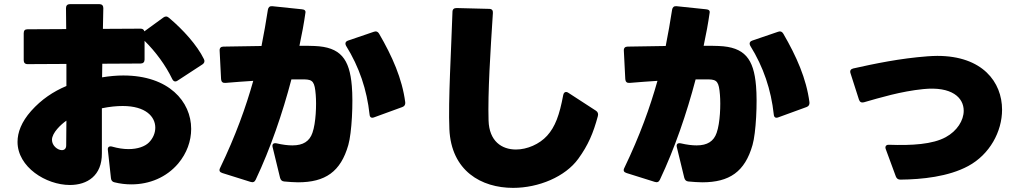

<svg xmlns="http://www.w3.org/2000/svg" viewBox="-20 -840 5000 931"><path d="M535 44C563 51 590 54 617 54C705 54 787 20 844 -47C886 -97 907 -156 907 -215C907 -347 799 -474 578 -474C546 -474 512 -471 475 -465L476 -531L662 -532C674 -532 681 -539 681 -551V-642C735 -589 784 -522 815 -457C819 -449 824 -445 830 -445C833 -445 837 -446 841 -449L962 -528C971 -534 974 -543 969 -553C936 -621 867 -697 799 -754C794 -758 790 -760 785 -760C781 -760 776 -758 772 -755L680 -688C678 -696 672 -701 662 -701L479 -700C480 -735 480 -769 481 -801C481 -813 474 -820 462 -820H319C307 -820 300 -813 300 -801C300 -769 301 -734 301 -699L113 -698C101 -698 95 -692 95 -679V-548C95 -536 101 -529 114 -529L302 -530C302 -494 302 -458 302 -423C238 -396 181 -358 131 -302C84 -249 65 -198 65 -152C65 -30 203 57 319 57C403 57 475 12 474 -97C474 -167 474 -241 474 -315C513 -323 546 -326 575 -326C687 -326 733 -274 733 -221C733 -195 722 -169 702 -149C683 -130 648 -117 603 -117C579 -117 552 -121 524 -129C510 -133 501 -127 503 -113L518 24C519 35 525 42 535 44ZM302 -255C302 -210 301 -170 301 -135C301 -119 292 -112 280 -112C260 -112 232 -133 232 -162C232 -196 276 -237 302 -255Z M1358 40C1382 42 1404 44 1425 44C1557 44 1632 -7 1669 -137C1686 -196 1693 -343 1686 -423C1675 -555 1631 -612 1505 -617C1486 -618 1461 -618 1432 -618C1444 -674 1454 -728 1461 -778C1463 -788 1457 -794 1444 -795L1300 -810C1288 -811 1281 -805 1279 -793C1270 -735 1260 -677 1248 -617C1182 -616 1116 -615 1063 -614C1051 -614 1044 -607 1045 -594L1052 -456C1053 -443 1060 -437 1073 -438C1118 -442 1164 -445 1208 -448C1172 -320 1123 -183 1047 -25C1041 -13 1045 -5 1058 -1L1195 42C1207 46 1215 42 1220 31C1291 -119 1350 -291 1393 -455C1420 -455 1442 -455 1457 -455C1497 -454 1506 -443 1511 -380C1515 -332 1512 -244 1495 -196C1481 -155 1450 -135 1398 -135C1376 -135 1351 -138 1321 -145C1306 -148 1298 -141 1302 -126L1338 22C1341 33 1347 39 1358 40ZM1794 -271 1931 -321C1942 -325 1946 -333 1945 -344C1930 -459 1882 -567 1818 -677C1812 -687 1804 -690 1793 -686L1667 -643C1659 -640 1655 -635 1655 -629C1655 -625 1656 -622 1658 -618C1722 -515 1759 -405 1772 -285C1773 -271 1781 -266 1794 -271Z M2784 -70C2832 -136 2857 -195 2879 -277C2882 -288 2879 -297 2870 -303L2736 -390C2732 -393 2728 -394 2725 -394C2718 -394 2713 -389 2711 -379C2693 -282 2672 -225 2633 -182C2596 -141 2536 -115 2482 -115C2413 -115 2352 -155 2349 -256C2345 -391 2358 -591 2370 -777C2371 -790 2365 -797 2352 -797L2194 -801C2181 -801 2174 -795 2174 -782C2168 -597 2153 -352 2159 -214C2168 -11 2314 71 2468 71C2592 71 2721 17 2784 -70Z M3318 40C3342 42 3364 44 3385 44C3517 44 3592 -7 3629 -137C3646 -196 3653 -343 3646 -423C3635 -555 3591 -612 3465 -617C3446 -618 3421 -618 3392 -618C3404 -674 3414 -728 3421 -778C3423 -788 3417 -794 3404 -795L3260 -810C3248 -811 3241 -805 3239 -793C3230 -735 3220 -677 3208 -617C3142 -616 3076 -615 3023 -614C3011 -614 3004 -607 3005 -594L3012 -456C3013 -443 3020 -437 3033 -438C3078 -442 3124 -445 3168 -448C3132 -320 3083 -183 3007 -25C3001 -13 3005 -5 3018 -1L3155 42C3167 46 3175 42 3180 31C3251 -119 3310 -291 3353 -455C3380 -455 3402 -455 3417 -455C3457 -454 3466 -443 3471 -380C3475 -332 3472 -244 3455 -196C3441 -155 3410 -135 3358 -135C3336 -135 3311 -138 3281 -145C3266 -148 3258 -141 3262 -126L3298 22C3301 33 3307 39 3318 40ZM3754 -271 3891 -321C3902 -325 3906 -333 3905 -344C3890 -459 3842 -567 3778 -677C3772 -687 3764 -690 3753 -686L3627 -643C3619 -640 3615 -635 3615 -629C3615 -625 3616 -622 3618 -618C3682 -515 3719 -405 3732 -285C3733 -271 3741 -266 3754 -271Z M4346 31C4450 30 4579 17 4675 -35C4779 -91 4839 -202 4839 -308C4839 -442 4744 -569 4525 -569C4510 -569 4494 -568 4478 -567C4344 -557 4220 -531 4117 -508C4105 -505 4100 -497 4104 -485L4145 -357C4149 -345 4157 -341 4169 -344C4246 -366 4348 -397 4457 -408C4595 -422 4653 -367 4653 -303C4653 -256 4621 -205 4566 -175C4502 -140 4402 -134 4291 -138C4277 -139 4270 -130 4275 -117L4324 16C4328 26 4335 31 4346 31Z"/></svg>

Font: LINE Seed JP_OTF ExtraBold
Style: Regular
Weight: 800
Designer: LY Corporation & Fontrix & Fontworks
Version: Version 1.013